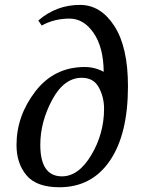

<svg xmlns="http://www.w3.org/2000/svg" viewBox="-20 -767 596 800"><path d="M238.3 -32.2Q307.6 -32.2 360.6 -121.3Q413.6 -210.4 413.6 -314Q413.6 -362.3 391.8 -402.6Q370.1 -442.9 320.8 -442.9Q246.6 -442.9 197.3 -350.8Q147.9 -258.8 147.9 -163.6Q147.9 -32.2 238.3 -32.2ZM513.2 -407.7Q513.2 -207.5 437.7 -97.2Q362.3 13.2 227.5 13.2Q132.3 13.2 90.6 -36.4Q48.8 -85.9 48.8 -162.6Q48.8 -284.2 127.2 -386Q205.6 -487.8 333 -487.8Q375 -487.8 412.1 -467.8Q411.1 -570.3 369.9 -629.9Q328.6 -689.5 270 -689.5Q205.6 -689.5 153.8 -660.6L139.6 -681.6Q214.8 -746.6 313.5 -746.6Q399.4 -746.6 456.3 -658.9Q513.2 -571.3 513.2 -407.7Z"/></svg>

Font: Munson
Style: Italic
Weight: 400
Italic angle: -12°
Designer: Paul James MIller
Foundry: High-Logic / Made with FontCreator
Version: Version 2.10;May 5, 2019;FontCreator 11.5.0.2430 64-bit